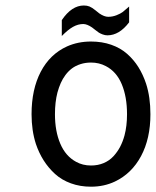

<svg xmlns="http://www.w3.org/2000/svg" viewBox="-20 -683 579 713"><path d="M459.5 -600.1Q422.9 -551.8 378.9 -551.8Q370.1 -551.8 361.1 -555.2Q352.1 -558.6 346.9 -562Q341.8 -565.4 333.5 -572Q325.2 -578.6 321.8 -581.1Q303.2 -593.8 289.1 -593.8Q270 -593.8 251.2 -583.3Q232.4 -572.8 209.5 -549.3V-608.4Q246.1 -662.6 291.5 -662.6Q303.2 -662.6 312.3 -658.9Q321.3 -655.3 334.7 -644.5Q348.1 -633.8 348.6 -633.3Q367.2 -620.6 381.8 -620.6Q397.9 -620.6 412.8 -626.5Q427.7 -632.3 436.3 -638.9Q444.8 -645.5 459.5 -658.7ZM538.6 -258.8Q538.6 -168.5 503.9 -103.5Q469.2 -38.6 406.7 -8.8Q366.2 10.3 317.9 10.3Q277.3 10.3 243.2 -2.2Q209 -14.6 184.3 -37.1Q159.7 -59.6 142.1 -87.4Q124.5 -115.2 113.3 -148.4Q97.2 -198.2 97.2 -258.8Q97.2 -351.1 131.3 -416.5Q165.5 -481.9 229 -510.7Q269.5 -528.8 317.9 -528.8Q358.9 -528.8 393.1 -516.8Q427.2 -504.9 451.9 -483.2Q476.6 -461.4 493.9 -433.8Q511.2 -406.2 522.5 -372.1Q538.6 -322.3 538.6 -258.8ZM451.7 -258.8Q451.7 -323.7 432.1 -370.4Q412.6 -417 373 -437.5Q348.1 -450.7 317.9 -450.7Q296.9 -450.7 278.8 -444.8Q260.7 -439 247.3 -429Q233.9 -418.9 223.1 -404.5Q212.4 -390.1 205.6 -374.5Q198.7 -358.9 193.4 -339.8Q184.1 -304.2 184.1 -258.8Q184.1 -195.8 203.9 -149.4Q223.6 -103 262.7 -82Q287.1 -68.4 317.9 -68.4Q343.8 -68.4 365 -77.4Q386.2 -86.4 401.1 -102.5Q416 -118.7 426 -137.7Q436 -156.7 442.4 -180.2Q451.7 -215.3 451.7 -258.8Z"/></svg>

Font: Meera Inimai
Style: Regular
Weight: 400
Version: 2.0.0+20160526